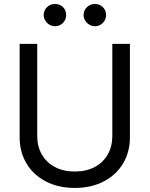

<svg xmlns="http://www.w3.org/2000/svg" viewBox="-20 -926 747 959"><path d="M628.9 -707V-239.3Q628.9 -167 594.7 -109.6Q560.5 -52.2 498 -19.8Q435.5 12.7 353.5 12.7Q271.5 12.7 209 -19.8Q146.5 -52.2 112.3 -109.6Q78.1 -167 78.1 -239.3V-707H166V-246.1Q166 -194.8 188.7 -154.8Q211.4 -114.7 253.9 -92Q296.4 -69.3 353.5 -69.3Q411.1 -69.3 453.4 -92Q495.6 -114.7 518.3 -154.8Q541 -194.8 541 -246.1V-707ZM198.2 -850.6Q198.2 -874 214.8 -890.1Q231.4 -906.2 253.9 -906.2Q278.8 -906.2 294.7 -890.6Q310.5 -875 310.5 -850.6Q310.5 -828.1 294.4 -811.5Q278.3 -794.9 253.9 -794.9Q239.7 -794.9 226.8 -802.7Q213.9 -810.5 206.1 -823.5Q198.2 -836.4 198.2 -850.6ZM397.5 -850.6Q397.5 -874.5 414.3 -890.4Q431.2 -906.2 454.1 -906.2Q477.5 -906.2 493.7 -890.4Q509.8 -874.5 509.8 -850.6Q509.8 -835.9 502.4 -823.2Q495.1 -810.5 482.2 -802.7Q469.2 -794.9 454.1 -794.9Q439.5 -794.9 426.3 -802.7Q413.1 -810.5 405.3 -823.5Q397.5 -836.4 397.5 -850.6Z"/></svg>

Font: Pretendard
Style: Regular
Weight: 400
Designer: Base glyphs from Inter by Rasmus Andersson; Hangeul glyphs from Noto Sans CJK(Source Han Sans) by Jang Soo-young and Kan
Foundry: Kil Hyung-jin
Version: Version 1.309